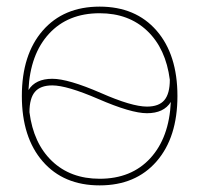

<svg xmlns="http://www.w3.org/2000/svg" viewBox="-20 -550 602 580"><path d="M109 -62.5Q46 -135 46 -260Q46 -385 109 -457.5Q172 -530 281 -530Q390 -530 453 -457.5Q516 -385 516 -260Q516 -135 453 -62.5Q390 10 281 10Q172 10 109 -62.5ZM69 -211Q81 -117 137 -63.5Q193 -10 281 -10Q377 -10 434 -72Q491 -134 496 -242Q475 -208 424 -208Q376 -208 277 -251Q182 -292 138 -292Q102 -292 85.5 -272.5Q69 -253 69 -211ZM66 -278Q87 -312 138 -312Q186 -312 285 -269Q378 -228 424 -228Q460 -228 476.5 -247.5Q493 -267 493 -309Q481 -403 425 -456.5Q369 -510 281 -510Q185 -510 128 -448Q71 -386 66 -278Z"/></svg>

Font: Mplus 1p Thin
Style: Regular
Weight: 250
Version: Version 1.061